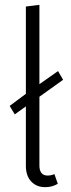

<svg xmlns="http://www.w3.org/2000/svg" viewBox="-20 -763 292 794"><path d="M205 -43 219 -3Q196 11 167 11Q131 11 109 -12.5Q87 -36 87 -77V-323L41 -290L20 -325L87 -375V-736L143 -743V-415L220 -469L241 -433L143 -363V-79Q143 -37 177 -37Q191 -37 205 -43Z"/></svg>

Font: Fira Sans Extra Condensed Light
Style: Regular
Weight: 300
Width: 1
Designer: Carrois Corporate & Edenspiekermann AG
Foundry: Carrois Corporate GbR & Edenspiekermann AG
Version: Version 4.203